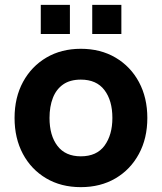

<svg xmlns="http://www.w3.org/2000/svg" viewBox="-20 -756 667 791"><path d="M360 -616V-736H480V-616ZM148 -616V-736H268V-616ZM313 15Q231.5 15 170 -21.5Q108.5 -58 74.2 -122.2Q40 -186.5 40 -270Q40 -354.5 75 -418.8Q110 -483 171.5 -519Q233 -555 313 -555Q394.5 -555 456.2 -518.5Q518 -482 552.5 -417.8Q587 -353.5 587 -270Q587 -186 552.2 -121.8Q517.5 -57.5 455.8 -21.2Q394 15 313 15ZM313 -112Q378.5 -112 410.8 -156.2Q443 -200.5 443 -270Q443 -342 410.2 -385Q377.5 -428 313 -428Q268.5 -428 240 -408Q211.5 -388 197.8 -352.5Q184 -317 184 -270Q184 -197.5 216.8 -154.8Q249.5 -112 313 -112Z"/></svg>

Font: Manrope ExtraLight ExtraBold
Style: Regular
Weight: 800
Version: Version 4.504